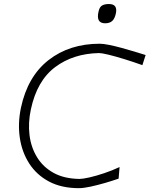

<svg xmlns="http://www.w3.org/2000/svg" viewBox="-20 -948 761 977"><path d="M382 9.5Q293 9.5 229.5 -24.2Q166 -58 128.8 -116Q91.5 -174 80.8 -247.2Q70 -320.5 86.5 -399.5Q120.5 -559 227 -642.2Q333.5 -725.5 488 -725.5Q505.5 -725.5 535.2 -719.5Q565 -713.5 599 -704.2Q633 -695 665.2 -685.2Q697.5 -675.5 721 -668L704.5 -616.5Q657 -633.5 611.5 -647.5Q566 -661.5 531.8 -669.8Q497.5 -678 484 -678Q352.5 -675.5 260.2 -606.2Q168 -537 137 -391Q122.5 -323.5 130.2 -260.5Q138 -197.5 168.8 -147.5Q199.5 -97.5 253.2 -68Q307 -38.5 385 -37.5Q401 -37.5 435.2 -45.2Q469.5 -53 510.5 -66.8Q551.5 -80.5 588.5 -98L583.5 -39Q553.5 -28.5 515 -17.2Q476.5 -6 440.5 1.8Q404.5 9.5 382 9.5ZM515 -829.5Q466.5 -829.5 482 -891.5Q487 -913 499.8 -920.2Q512.5 -927.5 534.5 -927.5Q580 -927.5 569.5 -879Q563.5 -852 550.5 -840.8Q537.5 -829.5 515 -829.5Z"/></svg>

Font: Commissioner Loud ExtraLight
Style: Italic
Weight: 200
Italic angle: -12°
Designer: Kostas Bartsokas
Foundry: Kostas Bartsokas
Version: Version 1.000; ttfautohint (v1.8.3)